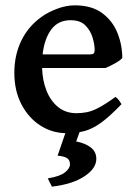

<svg xmlns="http://www.w3.org/2000/svg" viewBox="-20 -489 517 726"><path d="M231.9 14.6Q178.2 14.6 133.3 -13.9Q88.4 -42.5 61.3 -94Q34.2 -145.5 34.2 -214.4Q34.2 -280.3 60.5 -335Q86.9 -389.6 137.2 -425.3Q161.6 -442.9 195.8 -455.8Q230 -468.8 263.2 -468.8Q327.1 -468.8 366.7 -439.2Q406.2 -409.7 424.3 -364Q442.4 -318.4 442.4 -269.5Q433.6 -259.8 414.1 -249Q394.5 -238.3 378.9 -231.9H139.2Q140.6 -184.1 156.2 -145.3Q171.9 -106.4 200.4 -83.7Q229 -61 269 -61Q289.6 -61 309.1 -64.9Q328.6 -68.8 353.8 -82Q378.9 -95.2 416.5 -122.6Q422.9 -119.1 430.2 -109.1Q437.5 -99.1 439.5 -95.2Q395 -48.8 362.3 -25.1Q329.6 -1.5 299.3 6.6Q269 14.6 231.9 14.6ZM141.1 -283.2H319.3Q330.6 -283.2 334.2 -286.9Q337.9 -290.5 337.9 -300.8Q337.9 -319.8 330.3 -346.2Q322.8 -372.6 303.2 -392.6Q283.7 -412.6 247.1 -412.6Q199.7 -412.6 173.8 -377.4Q147.9 -342.3 141.1 -283.2ZM176.3 216.8 160.6 185.5Q206.1 178.2 225.3 163.1Q244.6 147.9 244.6 132.3Q244.6 115.7 232.9 108.6Q221.2 101.6 197.8 99.6L234.4 -6.8H287.1L268.1 45.9Q301.8 52.2 323 68.4Q344.2 84.5 344.2 111.8Q344.2 147.9 299.3 177.7Q254.4 207.5 176.3 216.8Z"/></svg>

Font: David Libre Medium
Style: Regular
Weight: 500
Designer: Ismar David, J. Victor Gaultney, Annie Olsen and Meir Sadan
Foundry: Monotype Imaging Inc. & SIL International
Version: Version 1.100; ttfautohint (v1.8.4.7-5d5b)